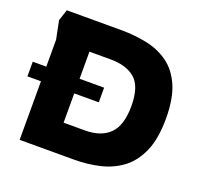

<svg xmlns="http://www.w3.org/2000/svg" viewBox="-123 -847 1035 986"><g transform="rotate(20 394.5 -354.0)"><path d="M80 0V-547L60 -647L80 -708H378Q450 -708 516.5 -694.5Q583 -681 635.5 -644Q688 -607 718.5 -538Q749 -469 749 -359Q749 -249 718 -178.5Q687 -108 634 -69Q581 -30 514.5 -15Q448 0 378 0ZM262 -160H378Q466 -160 513 -206.5Q560 -253 560 -359Q560 -465 512.5 -506.5Q465 -548 378 -548H262ZM6 -320V-400H396V-320Z"/></g></svg>

Font: Rowdies
Style: Regular
Weight: 400
Designer: Jaikishan Patel
Version: Version 1.000; ttfautohint (v1.8.3)